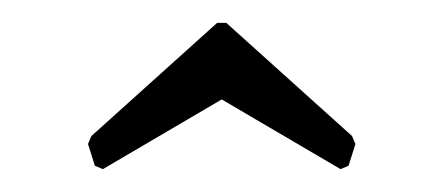

<svg xmlns="http://www.w3.org/2000/svg" viewBox="-20 -693 388 168"><path d="M178 -673 288 -574 291 -567 285 -548 278 -545 174 -606 70 -545 63 -548 57 -567 60 -574 170 -673Z"/></svg>

Font: Quattrocento
Style: Regular
Weight: 400
Designer: Pablo Impallari
Foundry: Pablo Impallari, Igino Marini, Branda Gallo
Version: Version 2.000